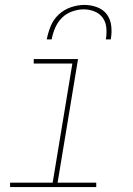

<svg xmlns="http://www.w3.org/2000/svg" viewBox="-20 -760 540 780"><path d="M21 0V-18H194L274 -502H117V-520H297L214 -18H371V0ZM170 -600Q175 -627 186 -654Q197 -681 218.5 -701Q240 -721 268 -730.5Q296 -740 323 -740Q350 -740 375 -730.5Q400 -721 414.5 -701Q429 -681 432 -654Q435 -627 430 -600H410Q414 -623 412 -646.5Q410 -670 397.5 -687.5Q385 -705 364 -713.5Q343 -722 320 -722Q297 -722 273 -713.5Q249 -705 231.5 -687.5Q214 -670 204 -646.5Q194 -623 190 -600Z"/></svg>

Font: Iosevka SS18 Thin
Style: Italic
Weight: 100
Italic angle: -9°
Monospace: yes
Designer: Belleve Invis
Foundry: Belleve Invis
Version: Version 25.1.1; ttfautohint (v1.8.4)